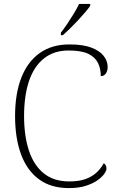

<svg xmlns="http://www.w3.org/2000/svg" viewBox="-20 -951 604 981"><path d="M332 10Q240 10 179 -35Q118 -80 87.5 -162.5Q57 -245 57 -358Q57 -472 89 -554Q121 -636 183 -680Q245 -724 335 -724Q405 -724 447.5 -707.5Q490 -691 510 -665Q530 -639 530 -610Q530 -588 520.5 -575Q511 -562 495 -562Q495 -601 480 -630.5Q465 -660 430 -676.5Q395 -693 330 -693Q255 -693 204 -652Q153 -611 128 -536Q103 -461 103 -358Q103 -256 128 -181Q153 -106 204 -65Q255 -24 334 -24Q384 -24 418 -36.5Q452 -49 474.5 -70.5Q497 -92 510 -117Q517 -113 520.5 -106Q524 -99 524 -89Q524 -79 512.5 -62.5Q501 -46 477.5 -29.5Q454 -13 418 -1.5Q382 10 332 10ZM291 -784Q306 -803 323.5 -829Q341 -855 357.5 -882Q374 -909 384 -931H441V-921Q432 -908 415 -888Q398 -868 377.5 -846Q357 -824 337 -804.5Q317 -785 301 -771H291Z"/></svg>

Font: Noto Serif Thai ExtraLight
Style: Regular
Weight: 250
Version: Version 2.001